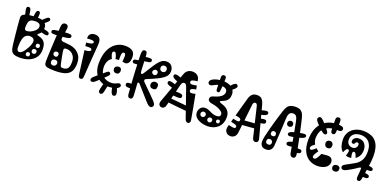

<svg xmlns="http://www.w3.org/2000/svg" viewBox="-3 -1802 5886 2913"><g transform="rotate(20 2939.5 -345.0)"><path d="M96 -115Q92 -146 86.5 -195.2Q81 -244.5 75.2 -301.2Q69.5 -358 64.5 -412Q59.5 -466 56.2 -507Q53 -548 53 -565Q53 -595.5 78.2 -613Q103.5 -630.5 143.2 -638.8Q183 -647 227.8 -649.5Q272.5 -652 312 -652Q357 -652 389.5 -638.8Q422 -625.5 439.5 -600.5Q457 -575.5 457 -539Q457 -503 446.5 -480.5Q436 -458 422.5 -444.8Q409 -431.5 398.5 -423.5Q388 -415.5 388 -408Q388 -404.5 391 -402.2Q394 -400 399 -399Q445.5 -390 477.5 -370.2Q509.5 -350.5 525.8 -314.2Q542 -278 542 -220Q542 -143 503.8 -91.5Q465.5 -40 400 -14Q334.5 12 253 12Q196 12 164 -0.5Q132 -13 117 -40.8Q102 -68.5 96 -115ZM294 -588.5Q244.5 -588.5 220 -574Q195.5 -559.5 187.2 -528.2Q179 -497 179 -447Q179 -432 183.2 -422.8Q187.5 -413.5 195.8 -409Q204 -404.5 215.5 -404.5Q239.5 -404.5 267.2 -415.2Q295 -426 320 -443.8Q345 -461.5 361 -483.5Q377 -505.5 377 -528Q377 -548.5 367.8 -561.8Q358.5 -575 340.2 -581.8Q322 -588.5 294 -588.5ZM177 -130Q177 -109 182 -94.5Q187 -80 196.2 -72.5Q205.5 -65 218 -65Q236.5 -65 257 -81.5Q277.5 -98 296.8 -124.5Q316 -151 332 -181Q348 -211 357.2 -239.2Q366.5 -267.5 366.5 -286.5Q366.5 -302.5 361.2 -314Q356 -325.5 346.5 -333Q337 -340.5 324 -344.2Q311 -348 295 -348Q253 -348 227 -325.5Q201 -303 189 -254.8Q177 -206.5 177 -130ZM453 -218Q468 -218 476.5 -226.8Q485 -235.5 485 -251Q485 -266 477.2 -274Q469.5 -282 450 -282Q437.5 -282 429.2 -274.2Q421 -266.5 421 -249Q421 -235 429.5 -226.5Q438 -218 453 -218ZM431 -114Q445.5 -114 455.8 -125Q466 -136 466 -153Q466 -170.5 456 -179.2Q446 -188 434 -188Q411.5 -188 401.8 -178.5Q392 -169 392 -151Q392 -133 402.5 -123.5Q413 -114 431 -114ZM358 -47Q370 -47 378.5 -56Q387 -65 387 -80Q387 -94.5 379.2 -102.8Q371.5 -111 358 -111Q340 -111 331.5 -103Q323 -95 323 -77Q323 -63.5 331.2 -55.2Q339.5 -47 358 -47ZM176 -622 115 -611Q99.5 -670 94.5 -701.8Q89.5 -733.5 96.5 -745.8Q103.5 -758 124 -758Q140.5 -758 149.8 -746.8Q159 -735.5 164.8 -706Q170.5 -676.5 176 -622ZM307 -629 237 -633Q242 -680 247.2 -705.5Q252.5 -731 261 -741Q269.5 -751 283.5 -751Q301.5 -751 308.2 -739.8Q315 -728.5 314 -701.8Q313 -675 307 -629ZM391 -577 358 -621Q386.5 -650.5 407.2 -670Q428 -689.5 442.8 -699Q457.5 -708.5 468 -708.5Q476 -708.5 482.2 -705Q488.5 -701.5 492 -695.2Q495.5 -689 495.5 -680.5Q495.5 -665 470 -642.5Q444.5 -620 391 -577ZM359 -595 312 -607Q314 -617 316.5 -623.8Q319 -630.5 323 -633.8Q327 -637 333 -637Q346.5 -637 354.5 -632.2Q362.5 -627.5 364 -618.2Q365.5 -609 359 -595ZM437 -542Q432 -540.5 426.5 -538.5Q421 -536.5 415 -534Q404.5 -530.5 398.5 -533.5Q392.5 -536.5 387 -549Q384 -556 385 -563.5Q386 -571 392 -574Q396.5 -577 403 -580.5Q409.5 -584 416 -586Q421 -588 425.8 -586.5Q430.5 -585 434.8 -581Q439 -577 442 -571Q444.5 -565.5 445.2 -559.8Q446 -554 444 -549.2Q442 -544.5 437 -542ZM398 -472 422 -530Q480 -518 506 -509.5Q532 -501 539 -492.2Q546 -483.5 546 -471.5Q546 -453 531 -447.8Q516 -442.5 483.5 -449Q451 -455.5 398 -472ZM210 -22Q208.5 -20 207.5 -18.2Q206.5 -16.5 205 -14Q198.5 -3.5 188.8 -1.2Q179 1 170 -1Q159 -5 152 -15Q145 -25 151 -36Q152 -38 153 -40Q154 -42 155 -44Q156 -46 157 -48Q164 -61 176.8 -62.5Q189.5 -64 199 -58Q208 -53 212.5 -42.8Q217 -32.5 210 -22Z M734 -710Q757.5 -710 769.8 -696.5Q782 -683 782 -661Q782 -658 781.8 -654.8Q781.5 -651.5 781.2 -647.5Q781 -643.5 780 -638Q779.5 -631.5 778.5 -625.2Q777.5 -619 776.5 -612.8Q775.5 -606.5 774.5 -600Q773 -591 771.5 -582.2Q770 -573.5 769 -565Q768 -558.5 767 -552Q766 -545.5 765.2 -538.8Q764.5 -532 763 -524Q762 -517.5 761 -511.2Q760 -505 759 -498.8Q758 -492.5 757 -486Q755.5 -475.5 757.2 -467.2Q759 -459 765 -453Q775 -443 797.2 -439.8Q819.5 -436.5 849.8 -434.8Q880 -433 914 -427.2Q948 -421.5 982.2 -406.5Q1016.5 -391.5 1047 -361Q1076.5 -332 1091.2 -292.8Q1106 -253.5 1106 -203Q1106 -112 1072 -63.8Q1038 -15.5 971.5 2Q905 19.5 808 18Q737.5 17 703.8 9Q670 1 659.5 -18.2Q649 -37.5 649 -72Q649 -94.5 650.8 -141.5Q652.5 -188.5 655.5 -250.5Q658.5 -312.5 662.2 -381Q666 -449.5 669.5 -515.5Q673 -581.5 676 -636Q678.5 -676 693.5 -693Q708.5 -710 734 -710ZM854 -221Q865 -165 871.2 -134.5Q877.5 -104 881.8 -90.5Q886 -77 891 -72Q897 -66 903.8 -64Q910.5 -62 921 -62Q954.5 -62 975 -72.2Q995.5 -82.5 1006.2 -100.8Q1017 -119 1021 -142.8Q1025 -166.5 1025 -193Q1025 -246.5 1004.8 -282.8Q984.5 -319 951.5 -337.5Q918.5 -356 880 -356Q865 -356 857.2 -354.2Q849.5 -352.5 844 -347Q839 -342 837.8 -332.2Q836.5 -322.5 840.2 -297.2Q844 -272 854 -221ZM812 -513.5Q774 -508.5 730.5 -504.8Q687 -501 645 -499.5Q611.5 -498 591.8 -503.2Q572 -508.5 572 -528.5Q572 -547.5 587.5 -555.2Q603 -563 636 -567.5Q678 -573.5 719.5 -578Q761 -582.5 803 -585.5Q838.5 -588 861.2 -582.5Q884 -577 884 -553.5Q884 -535 866.5 -527Q849 -519 812 -513.5ZM755.5 -266Q737 -266 726.5 -254.5Q716 -243 716 -228.5Q716 -211.5 727.5 -199.8Q739 -188 758.5 -188Q773 -188 783.5 -197.5Q794 -207 794 -230.5Q794 -248 784 -257Q774 -266 755.5 -266ZM775 -142Q748 -142 736 -130Q724 -118 724 -100.5Q724 -71 737.8 -60Q751.5 -49 773 -49Q791.5 -49 805.8 -63Q820 -77 820 -98.5Q820 -119 809.2 -130.5Q798.5 -142 775 -142ZM1018 -332Q1017 -331 1015.8 -329.8Q1014.5 -328.5 1013.5 -327.5Q1012.5 -326.5 1011.8 -325.8Q1011 -325 1010 -324Q1002 -316 991.8 -319.5Q981.5 -323 967 -337Q954.5 -350 951.2 -361Q948 -372 957 -381Q958.5 -382.5 959.8 -383.8Q961 -385 962.5 -386.5Q964 -388 965.2 -389.2Q966.5 -390.5 968 -392Q975.5 -399.5 986.8 -395.5Q998 -391.5 1009 -380Q1023.5 -366 1025.8 -354Q1028 -342 1018 -332ZM666 -155Q666 -155 666 -154.8Q666 -154.5 666 -154Q666 -153.5 666 -153Q666 -152.5 665 -151.2Q664 -150 661 -150Q658 -150 658 -151.2Q658 -152.5 657 -153Q656.5 -153.5 656.2 -153.8Q656 -154 656 -154.2Q656 -154.5 656 -155Q656 -156 657 -157Q658 -158 661 -158Q664 -158 664.8 -157.2Q665.5 -156.5 666 -155ZM1189 -62Q1184.5 -99 1178.2 -147Q1172 -195 1165.2 -246.5Q1158.5 -298 1152 -346Q1145.5 -394 1140 -431Q1194 -434 1215.5 -443.2Q1237 -452.5 1237 -469Q1237 -488 1212.2 -493.2Q1187.5 -498.5 1132 -493Q1130 -506.5 1128.2 -521Q1126.5 -535.5 1125 -549Q1164.5 -551.5 1188.2 -556.8Q1212 -562 1222.5 -569.8Q1233 -577.5 1233 -588Q1233 -605.5 1209.8 -611.8Q1186.5 -618 1118 -611Q1117.5 -613.5 1117.2 -616.2Q1117 -619 1117 -621.8Q1117 -624.5 1117 -627.2Q1117 -630 1117 -633Q1117 -653 1127.5 -670.5Q1138 -688 1158.8 -699Q1179.5 -710 1211 -710Q1257.5 -710 1283 -685Q1308.5 -660 1308.5 -608Q1308.5 -601.5 1308.2 -593Q1308 -584.5 1307.5 -575.5Q1307 -566.5 1306.5 -556.8Q1306 -547 1305 -537Q1304.5 -531 1304 -525Q1303.5 -519 1303 -512.5Q1302.5 -506 1302 -499Q1301.5 -493 1301 -486.2Q1300.5 -479.5 1300 -472.2Q1299.5 -465 1298.5 -456.5Q1297.5 -442.5 1296.8 -433.2Q1296 -424 1295 -411Q1294.5 -402 1293.8 -392.8Q1293 -383.5 1292 -375Q1291.5 -364.5 1290.8 -354.5Q1290 -344.5 1289 -334Q1285 -277.5 1282 -232.5Q1279 -187.5 1276.5 -147Q1274 -106.5 1271 -64Q1269 -31 1260.8 -17Q1252.5 -3 1230 -3Q1210.5 -3 1201.8 -17.2Q1193 -31.5 1189 -62Z M1668 -33Q1591 -33 1533.5 -68.2Q1476 -103.5 1444 -167Q1412 -230.5 1412 -316Q1412 -446 1451.8 -532.5Q1491.5 -619 1557 -662Q1622.5 -705 1700 -705Q1782 -705 1821.5 -674.5Q1861 -644 1861 -578Q1861 -512 1839 -484.5Q1817 -457 1789 -457Q1775.5 -457 1764.2 -459.2Q1753 -461.5 1741 -465Q1747 -524 1746.5 -552.5Q1746 -581 1738.8 -590Q1731.5 -599 1718 -599Q1704 -599 1695.8 -589.5Q1687.5 -580 1684.5 -552.2Q1681.5 -524.5 1684 -469Q1670.5 -469 1656.2 -467.8Q1642 -466.5 1630 -464Q1619 -513 1608.8 -535.2Q1598.5 -557.5 1588.5 -562.5Q1578.5 -567.5 1568 -564Q1556 -560 1551 -549.5Q1546 -539 1551.5 -514.8Q1557 -490.5 1577 -446Q1541 -426.5 1522 -385.8Q1503 -345 1503 -296Q1503 -209 1550.8 -156.5Q1598.5 -104 1687 -104Q1691.5 -104 1697 -104.2Q1702.5 -104.5 1707 -105Q1714 -106 1719.5 -106.8Q1725 -107.5 1731 -109Q1737 -110.5 1742.2 -112.2Q1747.5 -114 1752 -116Q1754.5 -117 1757 -118Q1759.5 -119 1762.2 -120.2Q1765 -121.5 1768 -123Q1770.5 -124 1773 -125.2Q1775.5 -126.5 1778 -127.8Q1780.5 -129 1783 -130Q1787.5 -132.5 1794.5 -135.2Q1801.5 -138 1811 -138Q1825.5 -138 1834.8 -129Q1844 -120 1844 -108Q1844 -89.5 1826.5 -75.5Q1809 -61.5 1781.8 -52Q1754.5 -42.5 1724.2 -37.8Q1694 -33 1668 -33ZM1717 -655Q1718 -650 1717.5 -646Q1717 -642 1717 -638Q1716.5 -632 1710.5 -629.5Q1704.5 -627 1697 -626Q1686.5 -624.5 1680.5 -629.5Q1674.5 -634.5 1672 -641Q1672 -645 1671.5 -649Q1671 -653 1671 -655Q1672 -662 1678.2 -667Q1684.5 -672 1694 -672Q1704 -671.5 1710.2 -666.8Q1716.5 -662 1717 -655ZM1409 -98Q1446 -129.5 1487.2 -164.8Q1528.5 -200 1571 -235Q1588.5 -249.5 1601.8 -249.8Q1615 -250 1624 -240Q1633 -230.5 1631.5 -217.2Q1630 -204 1614 -188Q1587.5 -162 1561.5 -136.8Q1535.5 -111.5 1508.8 -86.8Q1482 -62 1454 -38Q1434 -21 1414.2 -18.8Q1394.5 -16.5 1384 -29Q1374.5 -42 1380.2 -60Q1386 -78 1409 -98ZM1712.5 -265Q1686.5 -265 1671.8 -279.5Q1657 -294 1657 -318.5Q1657 -344 1674.8 -358.5Q1692.5 -373 1719.5 -373Q1742.5 -373 1753.8 -358.8Q1765 -344.5 1765 -319.5Q1765 -298 1751.2 -281.5Q1737.5 -265 1712.5 -265ZM1795 -74Q1807 -43 1816.2 -13.5Q1825.5 16 1823.5 37.5Q1821.5 59 1799 66Q1775 73 1761 55Q1747 37 1739.2 5.5Q1731.5 -26 1725 -59ZM1656 -37Q1651.5 -13 1646.5 10Q1641.5 33 1637 54Q1629 90.5 1614.8 100.2Q1600.5 110 1587 107Q1573.5 104 1564.8 89.2Q1556 74.5 1564 40Q1570 14.5 1576 -9.2Q1582 -33 1588 -57ZM1506 -578Q1510.5 -576 1513.8 -573.2Q1517 -570.5 1520 -568Q1524.5 -564.5 1523.2 -558.2Q1522 -552 1518 -545Q1513 -536 1505.5 -534Q1498 -532 1491 -534Q1489 -535.5 1486.8 -536.8Q1484.5 -538 1482.5 -539Q1480.5 -540 1479 -541Q1474 -545.5 1473.5 -553.8Q1473 -562 1479 -570Q1485 -577.5 1492.5 -579.8Q1500 -582 1506 -578Z M1996 -36Q1988.5 -126 1982.5 -216Q1976.5 -306 1972 -396Q1971.5 -404.5 1971.2 -412.2Q1971 -420 1970.5 -428Q1970 -435 1969.8 -442.2Q1969.5 -449.5 1969.5 -456Q1969 -469 1968.5 -481.2Q1968 -493.5 1967 -506Q1967 -511.5 1966.5 -517Q1966 -522.5 1965.8 -528Q1965.5 -533.5 1965 -539Q1965 -544 1964.8 -549.2Q1964.5 -554.5 1964.5 -559.8Q1964.5 -565 1964 -570Q1963.5 -594 1962.8 -618.5Q1962 -643 1962 -667Q1962 -703 1971.5 -722Q1981 -741 2005 -741Q2029 -741 2037.2 -723.2Q2045.5 -705.5 2047 -673Q2049.5 -627.5 2051.2 -582.8Q2053 -538 2054.8 -498.8Q2056.5 -459.5 2058 -431Q2059 -412.5 2063 -400.8Q2067 -389 2079 -389Q2086.5 -389 2092.5 -394.8Q2098.5 -400.5 2105 -411Q2148 -478 2180.8 -530.8Q2213.5 -583.5 2242.5 -620.2Q2271.5 -657 2302.5 -676.5Q2333.5 -696 2372 -696Q2412 -696 2437 -679.2Q2462 -662.5 2473.5 -635.8Q2485 -609 2485 -579Q2485 -546.5 2472 -519.2Q2459 -492 2425.2 -465.2Q2391.5 -438.5 2330.2 -408.5Q2269 -378.5 2173 -340Q2150.5 -331 2148.8 -316Q2147 -301 2162 -286Q2199 -248.5 2236.2 -212.2Q2273.5 -176 2310.2 -139.5Q2347 -103 2383 -65Q2405.5 -41 2414 -18.2Q2422.5 4.5 2402 25Q2383.5 43 2361 35.5Q2338.5 28 2310 -2Q2257.5 -58.5 2206.2 -118.2Q2155 -178 2101 -237Q2096 -243 2091.8 -245.5Q2087.5 -248 2082 -248Q2065.5 -248 2067 -228Q2070 -175.5 2073.5 -131Q2077 -86.5 2079 -40Q2080.5 -11.5 2071.2 4.8Q2062 21 2037 21Q2018.5 21 2008.5 7.5Q1998.5 -6 1996 -36ZM2322 -233Q2290.5 -233 2274.8 -247.2Q2259 -261.5 2259 -284.5Q2259 -312.5 2276.2 -329.8Q2293.5 -347 2316.5 -347Q2344 -347 2358.5 -334Q2373 -321 2373 -297.5Q2373 -261.5 2360 -247.2Q2347 -233 2322 -233ZM2262 -438Q2278 -438 2290.2 -450Q2302.5 -462 2302.5 -483.5Q2302.5 -497 2291.5 -509Q2280.5 -521 2264 -521Q2247.5 -521 2233.2 -507.5Q2219 -494 2219 -480Q2219 -460.5 2232.8 -449.2Q2246.5 -438 2262 -438ZM2366 -525Q2385.5 -525 2400.2 -538.8Q2415 -552.5 2415 -575.5Q2415 -596 2400.8 -610.2Q2386.5 -624.5 2366 -624.5Q2345 -624.5 2330.2 -612Q2315.5 -599.5 2315.5 -581Q2315.5 -553.5 2330 -539.2Q2344.5 -525 2366 -525ZM2351 -684Q2352.5 -682.5 2354 -681Q2355.5 -679.5 2357 -678Q2361 -674.5 2358.8 -669.5Q2356.5 -664.5 2352 -659Q2347 -654 2341.5 -651.5Q2336 -649 2333 -652Q2331.5 -653.5 2330.5 -654.5Q2329.5 -655.5 2328 -657Q2323.5 -661.5 2325 -667.8Q2326.5 -674 2331 -679Q2335.5 -683.5 2341.8 -685.2Q2348 -687 2351 -684ZM1968 -196Q1982.5 -196 1996 -195.2Q2009.5 -194.5 2023 -192Q2036.5 -190 2042.8 -182.5Q2049 -175 2049 -157Q2049 -140.5 2041.8 -134.5Q2034.5 -128.5 2021 -126Q2010.5 -124.5 1996 -124.2Q1981.5 -124 1967 -124Q1933.5 -124 1919.8 -133.2Q1906 -142.5 1906 -161Q1906 -180 1922 -188Q1938 -196 1968 -196ZM2034 -580 2016 -650Q2066.5 -654.5 2097.2 -656.5Q2128 -658.5 2142 -652.5Q2156 -646.5 2156 -627Q2156 -601 2124 -594.8Q2092 -588.5 2034 -580ZM2009 -575 2027 -505Q1951.5 -498.5 1919.2 -498.8Q1887 -499 1887 -529Q1887 -554.5 1919.2 -560.8Q1951.5 -567 2009 -575Z M2492 -98Q2499 -117.5 2516 -164.2Q2533 -211 2555 -271.8Q2577 -332.5 2599 -393Q2601 -397.5 2602.5 -402Q2604 -406.5 2605.5 -410.8Q2607 -415 2608.5 -419.5Q2611 -425.5 2613.2 -431.8Q2615.5 -438 2617.5 -444Q2623.5 -460 2629 -475.2Q2634.5 -490.5 2639.5 -504.5Q2641.5 -509 2643 -513.2Q2644.5 -517.5 2646 -521.8Q2647.5 -526 2649 -530Q2651.5 -537.5 2654.2 -544.2Q2657 -551 2659 -557.5Q2667 -578.5 2671.8 -591.2Q2676.5 -604 2677 -606Q2693 -647.5 2725 -667.8Q2757 -688 2798 -687Q2841 -686.5 2872 -664.5Q2903 -642.5 2911 -598Q2912 -592 2913.2 -586Q2914.5 -580 2915 -574Q2855 -568 2834 -558.2Q2813 -548.5 2813 -531Q2813 -509.5 2827.8 -503.2Q2842.5 -497 2868.2 -500Q2894 -503 2927 -509Q2930 -494 2933 -479Q2936 -464 2938 -449Q2891.5 -443 2872.8 -433.5Q2854 -424 2854 -405Q2854 -383 2868.5 -377Q2883 -371 2905 -374.2Q2927 -377.5 2950 -384Q2960 -334 2969.5 -284Q2979 -234 2988 -184.5Q2997 -135 3006 -85.8Q3015 -36.5 3023 12Q3028.5 39.5 3017 54.8Q3005.5 70 2989 70Q2976.5 70 2963.5 60.5Q2950.5 51 2943 31Q2902.5 -81 2862.5 -200.2Q2822.5 -319.5 2784 -426Q2773.5 -455.5 2763.2 -468.8Q2753 -482 2735 -482Q2718 -482 2706.8 -470Q2695.5 -458 2687 -425Q2664 -336 2641.5 -244Q2619 -152 2597 -67Q2589.5 -39.5 2573.5 -27.2Q2557.5 -15 2540 -15Q2508 -15 2494 -39.2Q2480 -63.5 2492 -98ZM2593 -251 2612 -314Q2635.5 -315 2658.2 -315Q2681 -315 2704 -314Q2738.5 -312.5 2755.8 -305.5Q2773 -298.5 2773 -276Q2773 -254.5 2758 -246.8Q2743 -239 2700 -241Q2673 -242.5 2646.2 -245.2Q2619.5 -248 2593 -251ZM2603 -122Q2580 -125 2566 -134.5Q2552 -144 2552 -159Q2552 -182.5 2570.2 -188.5Q2588.5 -194.5 2614 -192Q2679.5 -187 2751.2 -180.2Q2823 -173.5 2894 -166L2914 -90Q2830 -97.5 2750.2 -105.8Q2670.5 -114 2603 -122ZM2635 -461Q2601.5 -475 2581.2 -485.8Q2561 -496.5 2552 -506.5Q2543 -516.5 2543 -528Q2543 -551.5 2560 -556.8Q2577 -562 2604.8 -554.8Q2632.5 -547.5 2663.5 -534ZM2600 -345Q2560.5 -356 2537.2 -364.5Q2514 -373 2504 -381.8Q2494 -390.5 2494 -402Q2494 -426 2511 -431.2Q2528 -436.5 2556.2 -429.8Q2584.5 -423 2618 -411ZM2881 -246 2866 -321Q2891.5 -325.5 2907.2 -325.2Q2923 -325 2930 -314.2Q2937 -303.5 2937 -277Q2937 -258.5 2923 -253.5Q2909 -248.5 2881 -246ZM2917 -86 2902 -166Q2928 -171.5 2943.5 -170.5Q2959 -169.5 2966 -157.5Q2973 -145.5 2973 -118Q2973 -98 2959 -92.8Q2945 -87.5 2917 -86Z M3413.5 -77Q3426.5 -77 3434.2 -85.5Q3442 -94 3442 -110.5Q3442 -122.5 3434.5 -129.2Q3427 -136 3416 -136Q3399 -136 3391.5 -127.2Q3384 -118.5 3384 -108Q3384 -97 3391.8 -87Q3399.5 -77 3413.5 -77ZM3161 -90Q3181 -90 3193.5 -103Q3206 -116 3206 -134.5Q3206 -149 3195 -161Q3184 -173 3163 -173Q3147.5 -173 3135.2 -160.8Q3123 -148.5 3123 -131.5Q3123 -114.5 3135.8 -102.2Q3148.5 -90 3161 -90ZM3285 -47.5Q3302 -47.5 3314.2 -58.8Q3326.5 -70 3326.5 -90Q3326.5 -103 3316.5 -113.2Q3306.5 -123.5 3290 -123.5Q3269.5 -123.5 3260 -111.5Q3250.5 -99.5 3250.5 -85Q3250.5 -72.5 3261 -60Q3271.5 -47.5 3285 -47.5ZM3077 -623Q3077 -645.5 3103 -665.8Q3129 -686 3175 -698.5Q3221 -711 3281 -711Q3338.5 -711 3382 -692.8Q3425.5 -674.5 3449.8 -641.5Q3474 -608.5 3474 -564Q3474 -520 3460.2 -493.5Q3446.5 -467 3426.2 -452.2Q3406 -437.5 3385.8 -429.5Q3365.5 -421.5 3351.8 -415.8Q3338 -410 3338 -401Q3338 -391.5 3356.2 -385Q3374.5 -378.5 3401.2 -369.2Q3428 -360 3454.8 -342Q3481.5 -324 3499.8 -292Q3518 -260 3518 -208Q3518 -157 3501.2 -116Q3484.5 -75 3453.2 -45.5Q3422 -16 3379.5 -0.5Q3337 15 3285 15Q3252.5 15 3214.5 7.5Q3176.5 0 3142.5 -16.8Q3108.5 -33.5 3086.8 -61Q3065 -88.5 3065 -128Q3065 -171 3091.5 -202.5Q3118 -234 3166 -234Q3189.5 -234 3208.2 -227.5Q3227 -221 3245 -212Q3261.5 -204 3279 -196Q3296.5 -188 3316.8 -183Q3337 -178 3362 -178Q3394.5 -178 3408.8 -189Q3423 -200 3423 -223Q3423 -246.5 3397.8 -268.2Q3372.5 -290 3328.8 -306.5Q3285 -323 3230 -331Q3202.5 -335.5 3185.2 -349Q3168 -362.5 3168 -384Q3168 -404.5 3180.2 -419Q3192.5 -433.5 3232 -444Q3275.5 -456 3308 -473.8Q3340.5 -491.5 3358.2 -514.5Q3376 -537.5 3376 -565Q3376 -597.5 3350.2 -615.8Q3324.5 -634 3275 -634Q3240 -634 3216.5 -626.5Q3193 -619 3176 -609.5Q3159 -600 3144.8 -592.5Q3130.5 -585 3114 -585Q3096 -585 3086.5 -595.5Q3077 -606 3077 -623ZM3236.5 -350Q3221 -350 3210.5 -360.8Q3200 -371.5 3200 -388.5Q3200 -401 3209.2 -410.5Q3218.5 -420 3238 -420Q3252 -420 3261 -408.2Q3270 -396.5 3270 -382Q3270 -364 3262 -357Q3254 -350 3236.5 -350ZM3376 -647Q3399 -676 3421.5 -699.8Q3444 -723.5 3464.2 -733Q3484.5 -742.5 3501 -728Q3519.5 -711.5 3509.2 -691.2Q3499 -671 3473 -649.8Q3447 -628.5 3418 -609ZM3230 -560Q3228 -606.5 3226.8 -657.2Q3225.5 -708 3226 -753Q3226 -776.5 3236.2 -787.2Q3246.5 -798 3263 -798Q3279 -798 3289.5 -789.8Q3300 -781.5 3300 -755Q3301 -709.5 3297.5 -657.5Q3294 -605.5 3288 -555Q3286 -539.5 3278.8 -531.8Q3271.5 -524 3261 -524Q3248.5 -524 3239.8 -532Q3231 -540 3230 -560ZM3382 -450Q3374.5 -454 3370.2 -457Q3366 -460 3359 -465Q3352.5 -470.5 3354 -480Q3355.5 -489.5 3362 -499Q3369 -509 3377.8 -510.8Q3386.5 -512.5 3397 -508Q3403 -505.5 3407.8 -502.8Q3412.5 -500 3416.5 -496.8Q3420.5 -493.5 3424 -490Q3429.5 -485 3428 -478Q3426.5 -471 3422 -462Q3417 -453 3405.5 -448.5Q3394 -444 3382 -450Z M3579.5 -83Q3581 -88 3582.2 -93Q3583.5 -98 3584.8 -103Q3586 -108 3587.5 -113Q3620 -104.5 3645.8 -100.2Q3671.5 -96 3686.5 -101Q3701.5 -106 3701.5 -126Q3701.5 -141 3681.8 -150.5Q3662 -160 3602.5 -171Q3606.5 -184.5 3610.2 -198.5Q3614 -212.5 3617.5 -226Q3651 -218 3674.8 -214.5Q3698.5 -211 3711 -216.8Q3723.5 -222.5 3723.5 -243Q3723.5 -260.5 3703.2 -269.2Q3683 -278 3633.5 -284Q3654 -358.5 3675 -434Q3696 -509.5 3717.5 -585Q3735 -645 3766 -666.5Q3797 -688 3841 -687Q3893.5 -686.5 3918.5 -656.5Q3943.5 -626.5 3957.5 -573Q3958.5 -569 3960 -563.8Q3961.5 -558.5 3963 -552.5Q3965 -546 3967.2 -537.8Q3969.5 -529.5 3971.5 -520.5Q3973 -515.5 3974.5 -510.2Q3976 -505 3977.2 -499.8Q3978.5 -494.5 3980 -489Q3982.5 -479.5 3985.2 -469Q3988 -458.5 3991 -447.5Q3993.5 -437.5 3996.2 -427.2Q3999 -417 4002 -406.5Q4003.5 -401.5 4004.8 -396.2Q4006 -391 4007.5 -386Q4009 -381 4010 -375.5Q4021.5 -332 4033.5 -287.2Q4045.5 -242.5 4056.2 -201.5Q4067 -160.5 4075.8 -127.8Q4084.5 -95 4089.5 -75Q4098 -43.5 4085.8 -25.8Q4073.5 -8 4048.5 -8Q4030.5 -8 4018.5 -19.5Q4006.5 -31 4000.5 -55Q3971.5 -167 3944.8 -286.5Q3918 -406 3888.5 -523Q3882.5 -547 3874.5 -557Q3866.5 -567 3851.5 -567Q3836 -567 3826.8 -556Q3817.5 -545 3814.5 -520Q3801 -403 3788.5 -283.2Q3776 -163.5 3761.5 -53Q3755.5 -6.5 3728 15.8Q3700.5 38 3667.5 38Q3616.5 38 3591.2 3.2Q3566 -31.5 3579.5 -83ZM3771.5 -182 3776.5 -258Q3826 -262.5 3874.2 -265.8Q3922.5 -269 3970.5 -272Q4003 -274.5 4013.8 -261.8Q4024.5 -249 4024.5 -234Q4024.5 -221.5 4015.5 -211.2Q4006.5 -201 3976.5 -198Q3925 -193 3873.5 -189Q3822 -185 3771.5 -182ZM4034.5 -121Q4023.5 -122.5 4017 -131Q4010.5 -139.5 4010.5 -150Q4010.5 -160.5 4017.2 -169.2Q4024 -178 4037.5 -178Q4040 -178 4042.2 -178Q4044.5 -178 4046.5 -178L4059.5 -119Q4053.5 -119 4046.8 -119.8Q4040 -120.5 4034.5 -121ZM3637.5 -2Q3627 -7 3622.8 -12.8Q3618.5 -18.5 3618 -25.8Q3617.5 -33 3617.5 -42Q3617.5 -59.5 3624.2 -67.8Q3631 -76 3642 -77.2Q3653 -78.5 3666.5 -75ZM3646.5 3Q3630.5 0.5 3622 -3.5Q3613.5 -7.5 3610.5 -16.2Q3607.5 -25 3607.5 -41Q3607.5 -56.5 3616 -62.8Q3624.5 -69 3638 -69Q3651.5 -69 3666.5 -66ZM3984.5 -423 3962.5 -489Q3998 -499.5 4026.5 -505.8Q4055 -512 4071.8 -506.8Q4088.5 -501.5 4088.5 -477Q4088.5 -460 4065.5 -448Q4042.5 -436 3984.5 -423ZM4005.5 -301 3995.5 -368Q4030.5 -375.5 4054.5 -378.2Q4078.5 -381 4091 -373.5Q4103.5 -366 4103.5 -343Q4103.5 -322 4081.5 -314.2Q4059.5 -306.5 4005.5 -301Z M4157 -135Q4174 -206.5 4189.2 -265.5Q4204.5 -324.5 4219.5 -377.2Q4234.5 -430 4250.2 -481.5Q4266 -533 4284 -589Q4299 -636 4318.5 -664.5Q4338 -693 4368.8 -706Q4399.5 -719 4449 -719Q4482.5 -719 4509.8 -709.8Q4537 -700.5 4557.5 -674Q4578 -647.5 4591 -596Q4602.5 -551 4615.5 -494.5Q4628.5 -438 4641.5 -377Q4654.5 -316 4666.2 -257Q4678 -198 4687.8 -147Q4697.5 -96 4704 -60Q4708 -37.5 4706.5 -19.2Q4705 -1 4695 9.5Q4685 20 4664 20Q4642.5 20 4629.8 4.2Q4617 -11.5 4612 -40Q4599.5 -114 4586.8 -186.8Q4574 -259.5 4559.5 -338.8Q4545 -418 4526 -511Q4514 -572.5 4495.5 -592.2Q4477 -612 4446 -612Q4409.5 -612 4390.8 -588.2Q4372 -564.5 4369 -505Q4364.5 -418.5 4361.2 -354.2Q4358 -290 4355 -240Q4352 -190 4349.5 -147.2Q4347 -104.5 4344 -60Q4340.5 -10.5 4314.5 16.2Q4288.5 43 4245 43Q4194.5 43 4171.8 19.5Q4149 -4 4147 -44.2Q4145 -84.5 4157 -135ZM4269.5 -182Q4287 -182 4297 -192.2Q4307 -202.5 4307 -218Q4307 -238.5 4295 -249.2Q4283 -260 4266.5 -260Q4251 -260 4240 -250.2Q4229 -240.5 4229 -220Q4229 -203 4239 -192.5Q4249 -182 4269.5 -182ZM4250 -39Q4269 -39 4281 -49.5Q4293 -60 4293 -79.5Q4293 -101 4281 -113.5Q4269 -126 4245.5 -126Q4225.5 -126 4214.8 -114Q4204 -102 4204 -80Q4204 -61 4216.2 -50Q4228.5 -39 4250 -39ZM4190 -133Q4179 -134.5 4174.5 -141Q4170 -147.5 4173 -164Q4175.5 -179 4181.2 -183.8Q4187 -188.5 4199 -187ZM4328 -162Q4337.5 -158.5 4341.8 -153.5Q4346 -148.5 4346.5 -142Q4347 -135.5 4345 -128Q4340.5 -110 4333 -105.5Q4325.5 -101 4315 -101ZM4264 -453 4248 -379Q4240.5 -381.5 4237.8 -391.8Q4235 -402 4240 -422Q4245.5 -441.5 4251 -448Q4256.5 -454.5 4264 -453ZM4346 -281V-296Q4349 -296 4350.5 -294.2Q4352 -292.5 4352 -288Q4352 -285 4350.5 -283.5Q4349 -282 4346 -281ZM4578 -354 4593 -282Q4559.5 -274 4533 -270.2Q4506.5 -266.5 4491 -272.2Q4475.5 -278 4475.5 -298.5Q4475.5 -315.5 4498 -329Q4520.5 -342.5 4578 -354ZM4642 -293 4626 -366Q4661.5 -373 4688.8 -376.5Q4716 -380 4731.5 -374.8Q4747 -369.5 4747 -349Q4747 -334 4725.8 -320.8Q4704.5 -307.5 4642 -293ZM4638 -175 4627 -243Q4642 -247 4652 -244.8Q4662 -242.5 4667 -233.8Q4672 -225 4672 -208.5Q4672 -194.5 4663.8 -186.8Q4655.5 -179 4638 -175ZM4592 -206 4609 -132Q4566.5 -122.5 4535.8 -125Q4505 -127.5 4505 -156.5Q4505 -174 4524.8 -184.5Q4544.5 -195 4592 -206ZM4681 -65 4666 -137Q4708 -139 4733.8 -135.5Q4759.5 -132 4759.5 -104Q4759.5 -89 4744 -79.2Q4728.5 -69.5 4681 -65ZM4458.5 -402Q4433.5 -402 4421.2 -414.2Q4409 -426.5 4409 -448Q4409 -469.5 4423 -482.2Q4437 -495 4456.5 -495Q4478.5 -495 4490.2 -481Q4502 -467 4502 -448.5Q4502 -424.5 4488 -413.2Q4474 -402 4458.5 -402Z M5059 12Q4987.5 12 4927.8 -21.8Q4868 -55.5 4832 -127.5Q4796 -199.5 4796 -314Q4796 -437 4838.5 -520.5Q4881 -604 4957.2 -646.5Q5033.5 -689 5135 -689Q5178.5 -689 5207.8 -680Q5237 -671 5237 -643Q5237 -624.5 5223.8 -613.8Q5210.5 -603 5190 -603Q5161.5 -603 5129 -602.5Q5096.5 -602 5074 -598Q5063 -596.5 5054.8 -594.5Q5046.5 -592.5 5040 -590.2Q5033.5 -588 5028 -586Q5023 -584 5017.8 -581.8Q5012.5 -579.5 5007 -576.5Q5001.5 -573.5 4996 -570Q4988 -565 4978.8 -558.2Q4969.5 -551.5 4961 -544Q4955 -538.5 4950 -533.5Q4945 -528.5 4941 -524Q4937 -519.5 4934 -516Q4929.5 -510.5 4924.5 -503Q4919.5 -495.5 4915.2 -487.2Q4911 -479 4908 -471Q4901.5 -454 4896.8 -429Q4892 -404 4892 -383Q4892 -357 4898.2 -332Q4904.5 -307 4920 -283Q4876 -251.5 4865.2 -229.5Q4854.5 -207.5 4868 -193Q4879.5 -181 4899.8 -190.8Q4920 -200.5 4959 -237Q4969.5 -226.5 4979.5 -218Q4989.5 -209.5 5000 -202Q4971 -162 4959 -137.5Q4947 -113 4948.8 -100Q4950.5 -87 4961.5 -81Q4974.5 -74 4988 -78.8Q5001.5 -83.5 5018.2 -107.2Q5035 -131 5057 -181Q5073.5 -181 5101.8 -185.5Q5130 -190 5157 -190Q5201.5 -190 5220.8 -167Q5240 -144 5240 -114Q5240 -83.5 5225.5 -60Q5211 -36.5 5185.8 -20.5Q5160.5 -4.5 5128 3.8Q5095.5 12 5059 12ZM5156 -745Q5156 -695.5 5155.8 -651.2Q5155.5 -607 5154 -576Q5152.5 -547 5143 -535Q5133.5 -523 5116 -523Q5099 -523 5090.2 -534.5Q5081.5 -546 5080 -572Q5078 -609 5077.5 -655Q5077 -701 5076 -742Q5075.5 -770 5088.5 -781Q5101.5 -792 5118 -792Q5135.5 -792 5145.8 -779.5Q5156 -767 5156 -745ZM4830 -322Q4834 -323 4840.5 -323.5Q4847 -324 4856 -324Q4867.5 -323.5 4875 -316Q4882.5 -308.5 4884 -292Q4885.5 -275.5 4878.8 -265.8Q4872 -256 4860 -253Q4856 -252 4851.2 -251.2Q4846.5 -250.5 4842.2 -250.2Q4838 -250 4835 -250Q4826 -249.5 4817 -258.2Q4808 -267 4807 -285Q4806.5 -301 4813.5 -310.8Q4820.5 -320.5 4830 -322ZM5115.5 -297Q5086.5 -297 5072.2 -317Q5058 -337 5058 -358.5Q5058 -381 5074 -396.5Q5090 -412 5118 -412Q5140 -412 5155 -395.5Q5170 -379 5170 -355.5Q5170 -330.5 5157 -313.8Q5144 -297 5115.5 -297ZM5198 -63Q5201.5 -56.5 5202 -52.2Q5202.5 -48 5199.5 -45Q5196.5 -42 5189 -38Q5180 -33.5 5174 -33.2Q5168 -33 5163.8 -36.8Q5159.5 -40.5 5155 -47ZM5075 -50Q5075 -48 5075.5 -45.8Q5076 -43.5 5076 -41Q5076 -31.5 5065.8 -24.8Q5055.5 -18 5042 -17Q5029.5 -16.5 5018.2 -20.8Q5007 -25 5007 -37Q5007 -40 5006.5 -42.5Q5006 -45 5006 -48ZM4893 -678.5Q4925.5 -648.5 4958 -611.8Q4990.5 -575 5014.5 -542Q5026.5 -525.5 5030.2 -511Q5034 -496.5 5022 -485Q5011 -474.5 4995.5 -477.5Q4980 -480.5 4962 -494.5Q4943 -510 4919.2 -532.2Q4895.5 -554.5 4873.2 -577.2Q4851 -600 4836.5 -617Q4818 -639 4816 -656.5Q4814 -674 4828 -688Q4842.5 -702.5 4858.5 -699.2Q4874.5 -696 4893 -678.5Z M5411 -102Q5411 -115 5418.5 -125.5Q5426 -136 5451 -151Q5476 -166 5528 -193Q5567 -213.5 5592.5 -229Q5618 -244.5 5635 -261Q5660 -284.5 5675.8 -312Q5691.5 -339.5 5698.8 -373Q5706 -406.5 5706 -448Q5706 -511 5689.5 -551.8Q5673 -592.5 5646.2 -615.5Q5619.5 -638.5 5588 -647.8Q5556.5 -657 5526 -657Q5482.5 -657 5448 -642.8Q5413.5 -628.5 5393.2 -600.2Q5373 -572 5373 -530Q5373 -483.5 5398.8 -457.2Q5424.5 -431 5465 -431Q5494.5 -431 5516.2 -449.8Q5538 -468.5 5538 -502Q5538 -518 5530.8 -525Q5523.5 -532 5510 -532Q5497.5 -532 5491.8 -525.8Q5486 -519.5 5482.5 -511.5Q5479 -503.5 5473.2 -497.2Q5467.5 -491 5454.5 -491Q5438.5 -491 5431.2 -500.5Q5424 -510 5424 -524Q5424 -552 5449 -574Q5474 -596 5513 -596Q5577.5 -596 5609.8 -554.8Q5642 -513.5 5642 -454Q5642 -400 5620.8 -361.5Q5599.5 -323 5564 -301Q5550 -353 5536.2 -368.8Q5522.5 -384.5 5505 -379Q5493 -375.5 5491 -353.5Q5489 -331.5 5503 -278Q5494 -276.5 5485 -275.8Q5476 -275 5467 -275Q5453 -275 5440 -277.5Q5427 -280 5415 -285Q5432.5 -334 5433.2 -356.5Q5434 -379 5418.5 -384Q5403.5 -389.5 5388.5 -375Q5373.5 -360.5 5356 -316Q5320 -347 5304 -396Q5288 -445 5288 -502Q5288 -552 5306 -593.2Q5324 -634.5 5357.2 -664.8Q5390.5 -695 5436.2 -711.5Q5482 -728 5537 -728Q5543 -728 5549.8 -727.8Q5556.5 -727.5 5562.5 -727Q5571.5 -726.5 5580 -725.5Q5588.5 -724.5 5597 -723.5Q5604 -723 5610.8 -721.5Q5617.5 -720 5624 -718.5Q5649 -712.5 5670.8 -703.8Q5692.5 -695 5710 -682Q5717 -677 5723.5 -671.5Q5730 -666 5736 -659Q5741.5 -653 5746.8 -647Q5752 -641 5757 -634Q5785 -595 5798 -540.5Q5811 -486 5811 -417Q5811 -377.5 5806 -328.8Q5801 -280 5793.5 -228.5Q5786 -177 5777.5 -128.5Q5769 -80 5762 -40Q5757.5 -14 5748.8 -1Q5740 12 5722 12Q5706.5 12 5697.2 0.8Q5688 -10.5 5688 -32Q5688 -46 5690.5 -71Q5693 -96 5695.5 -124.8Q5698 -153.5 5698 -178Q5698 -184 5695.2 -187Q5692.5 -190 5688 -190Q5680.5 -190 5668.8 -183Q5657 -176 5648 -170Q5639 -164 5629.8 -157.8Q5620.5 -151.5 5609 -144Q5601.5 -139 5595 -135Q5588.5 -131 5583.2 -127.8Q5578 -124.5 5574 -122Q5566.5 -117.5 5559.2 -113.8Q5552 -110 5545 -106Q5540 -103 5533 -99.2Q5526 -95.5 5520 -92.5Q5515 -89.5 5509.2 -86.5Q5503.5 -83.5 5498 -81Q5491.5 -77.5 5478.5 -72.2Q5465.5 -67 5448 -67Q5430 -67 5420.5 -77.8Q5411 -88.5 5411 -102ZM5337 0Q5306.5 0 5293.8 -15Q5281 -30 5281 -51.5Q5281 -77 5299.5 -89.5Q5318 -102 5339.5 -102Q5359.5 -102 5375.2 -91.5Q5391 -81 5391 -51.5Q5391 -30 5376 -15Q5361 0 5337 0ZM5763 -69 5765 -137Q5810 -133.5 5830.5 -125.8Q5851 -118 5851 -99Q5851 -77.5 5828.5 -70.8Q5806 -64 5763 -69ZM5781 -191 5793 -258Q5833 -254.5 5851 -246.8Q5869 -239 5869 -220Q5869 -199 5846 -192.5Q5823 -186 5781 -191Z"/></g></svg>

Font: Kablammo
Style: Regular
Weight: 400
Designer: Travis Kochel, Lizy Gershenzon, Daria Petrova, Ethan Cohen
Foundry: Vectro Type Foundry
Version: Version 1.002